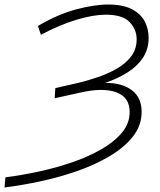

<svg xmlns="http://www.w3.org/2000/svg" viewBox="-101 -726 710 850"><path d="M-81 104 -77 59Q-6 50 70.5 33.5Q147 17 218.5 -7.5Q290 -32 347.5 -65Q405 -98 439 -139Q473 -180 473 -230Q473 -296 413.5 -317.5Q354 -339 254 -316L141 -291L144 -336L245 -359Q287 -369 332.5 -384.5Q378 -400 417 -422.5Q456 -445 480 -477Q504 -509 504 -552Q504 -595 473 -628Q442 -661 367 -661Q313 -661 239 -639Q165 -617 80 -572L67 -611Q153 -662 234.5 -684Q316 -706 378 -706Q443 -706 482.5 -685.5Q522 -665 539.5 -631.5Q557 -598 557 -559Q557 -507 531 -469Q505 -431 461.5 -404Q418 -377 364 -359Q437 -360 481.5 -327.5Q526 -295 526 -231Q526 -170 487 -121Q448 -72 382.5 -33.5Q317 5 237 32.5Q157 60 74.5 77.5Q-8 95 -81 104Z"/></svg>

Font: Montserrat Light
Style: Italic
Weight: 300
Italic angle: -11.3°
Designer: Julieta Ulanovsky
Foundry: Julieta Ulanovsky
Version: Version 9.000; ttfautohint (v1.8.4.7-5d5b)